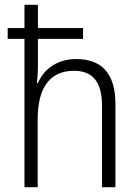

<svg xmlns="http://www.w3.org/2000/svg" viewBox="-20 -780 577 800"><path d="M138 -760H82V-663H12V-618H82V0H137V-282C137 -420 191 -485 289 -485C364 -485 405 -441 405 -340V0H461V-346C461 -474 404 -534 297 -534C216 -534 162 -490 138 -434H134C136 -458 138 -480 138 -508V-618H326V-663H138Z"/></svg>

Font: Noto Sans Gujarati UI SemiCondensed Light
Style: Regular
Weight: 300
Width: 4
Designer: Jelle Bosma - Monotype Design Team, Universal Thirst
Foundry: Monotype Imaging Inc.
Version: Version 2.106